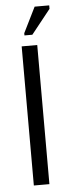

<svg xmlns="http://www.w3.org/2000/svg" viewBox="-53 -746 282 774"><g transform="rotate(-5 88.5 -359.0)"><path d="M52 0V-563H115V0ZM99 -606H67V-615L118 -718H177V-704Z"/></g></svg>

Font: Darker Grotesque Light Medium
Style: Regular
Weight: 500
Version: Version 1.000;gftools[0.9.28]